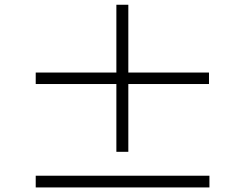

<svg xmlns="http://www.w3.org/2000/svg" viewBox="-20 -820 1040 816"><path d="M868.2 -511.7V-462.9H525.4V-174.8H474.6V-462.9H131.8V-511.7H474.6V-799.8H525.4V-511.7ZM131.8 -73.2H870.1V-23.4H131.8Z"/></svg>

Font: Gen Shin Gothic Monospace Light
Style: Regular
Weight: 300
Designer: [Source Han Sans]
Ryoko NISHIZUKA  (kana & ideographs); Paul D. Hunt (Latin, Greek & Cyrillic); Wenlong ZHANG  (bopomofo
Version: Version 1.002.20150607